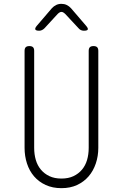

<svg xmlns="http://www.w3.org/2000/svg" viewBox="-20 -970 640 1000"><path d="M108 -705Q108 -718 114 -724Q120 -730 133 -730Q146 -730 152 -724Q158 -718 158 -705V-200Q158 -166 166.5 -137Q175 -108 193 -86.5Q211 -65 237.5 -52.5Q264 -40 300 -40Q336 -40 362.5 -52.5Q389 -65 407 -86.5Q425 -108 433.5 -137Q442 -166 442 -200V-705Q442 -718 448 -724Q454 -730 467 -730Q480 -730 486 -724Q492 -718 492 -705V-200Q492 -157 479 -118.5Q466 -80 441.5 -51.5Q417 -23 381.5 -6.5Q346 10 300 10Q254 10 218 -6.5Q182 -23 157.5 -51.5Q133 -80 120.5 -118.5Q108 -157 108 -200ZM184 -810Q167 -810 164 -816.5Q161 -823 172 -836L250 -927Q260 -938 272.5 -944Q285 -950 300 -950Q315 -950 327.5 -944Q340 -938 350 -927L429 -835Q440 -822 437 -816Q434 -810 417 -810Q409 -810 402 -813Q395 -816 390 -822L320 -897Q309 -908 300 -908Q291 -908 280 -897L212 -823Q206 -817 199 -813.5Q192 -810 184 -810Z"/></svg>

Font: Maple Mono NL Thin
Style: Regular
Weight: 250
Monospace: yes
Designer: subframe7536
Version: Version 7.000